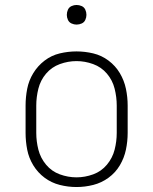

<svg xmlns="http://www.w3.org/2000/svg" viewBox="-20 -745 616 773"><path d="M288 8Q322 8 355.5 -0.5Q389 -9 417 -29.5Q445 -50 462.5 -79.5Q480 -109 487 -142.5Q494 -176 494 -210V-320Q494 -354 487 -387.5Q480 -421 462.5 -450.5Q445 -480 417 -501Q389 -522 355.5 -530Q322 -538 288 -538Q254 -538 220.5 -530Q187 -522 159.5 -501Q132 -480 114 -450.5Q96 -421 89.5 -387.5Q83 -354 83 -320V-210Q83 -176 89.5 -142.5Q96 -109 114 -79.5Q132 -50 159.5 -29.5Q187 -9 220.5 -0.5Q254 8 288 8ZM288 -31Q254 -31 221 -43Q188 -55 165.5 -82Q143 -109 134.5 -142.5Q126 -176 126 -210V-320Q126 -354 134.5 -388Q143 -422 165.5 -448.5Q188 -475 221 -487Q254 -499 288 -499Q322 -499 355 -487Q388 -475 410.5 -448.5Q433 -422 441.5 -388Q450 -354 450 -320V-210Q450 -176 441.5 -142.5Q433 -109 410.5 -82Q388 -55 355 -43Q322 -31 288 -31ZM288 -646Q299 -646 309 -650.5Q319 -655 323.5 -665Q328 -675 328 -685Q328 -696 323.5 -706Q319 -716 309 -720.5Q299 -725 288 -725Q278 -725 268 -720.5Q258 -716 253.5 -706Q249 -696 249 -685Q249 -675 253.5 -665Q258 -655 268 -650.5Q278 -646 288 -646Z"/></svg>

Font: Iosevka Sparkle Extralight
Style: Regular
Weight: 200
Designer: Belleve Invis
Foundry: Belleve Invis
Version: Version 4.5.0; ttfautohint (v1.8.3)